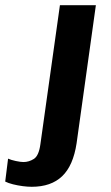

<svg xmlns="http://www.w3.org/2000/svg" viewBox="-129 -531 425 737"><path d="M-7 186Q-23 186 -42 183.5Q-61 181 -79 176.5Q-97 172 -109 166L-98 78Q-87 83 -68.5 87Q-50 91 -39 91Q-18 91 1 79Q20 67 26 23L101 -511H239L165 19Q152 105 109.5 145.5Q67 186 -7 186Z"/></svg>

Font: Chivo SemiBold
Style: Italic
Weight: 600
Italic angle: -8.05°
Designer: Hector Gatti
Foundry: Omnibus-Type
Version: Version 2.002